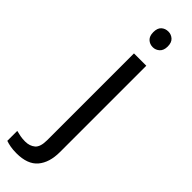

<svg xmlns="http://www.w3.org/2000/svg" viewBox="-383 -733 969 969"><g transform="rotate(45 101.5 -248.5)"><path d="M78 -681Q78 -710 93 -723.5Q108 -737 130 -737Q150 -737 165.5 -723.5Q181 -710 181 -681Q181 -653 165.5 -639Q150 -625 130 -625Q108 -625 93 -639Q78 -653 78 -681ZM22 240Q-3 240 -22 236.5Q-41 233 -55 228V157Q-40 161 -24 164Q-8 167 11 167Q43 167 64 149.5Q85 132 85 83V-536H173V80Q173 155 137 197.5Q101 240 22 240Z"/></g></svg>

Font: Noto Sans Buhid
Style: Regular
Weight: 400
Designer: Monotype Design Team
Foundry: Monotype Imaging Inc.
Version: Version 2.001